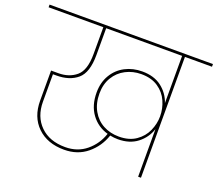

<svg xmlns="http://www.w3.org/2000/svg" viewBox="-158 -911 1224 1081"><g transform="rotate(20 454.5 -370.0)"><path d="M944 -740V-724H782V0H765V-285Q747 -230 701 -194.5Q655 -159 585 -159Q563 -159 538 -164Q514 -93 457.5 -46.5Q401 0 320 0Q220 0 160 -58Q100 -116 100 -214V-394H144Q208 -394 250.5 -430Q293 -466 293 -563V-724H-35V-740ZM321 -16Q395 -16 447 -59Q499 -102 521 -168Q458 -186 420.5 -237.5Q383 -289 383 -366Q383 -426 410 -471.5Q437 -517 483 -541Q529 -565 585 -565Q656 -565 701.5 -530Q747 -495 765 -441V-724H310V-563Q310 -458 263 -418Q216 -378 138 -378H117V-214Q117 -124 172 -70Q227 -16 321 -16ZM585 -175Q646 -175 686.5 -203Q727 -231 746 -274Q765 -317 765 -361V-362Q765 -408 746 -451Q727 -494 686.5 -521.5Q646 -549 585 -549Q535 -549 492.5 -527Q450 -505 425 -463.5Q400 -422 400 -366Q400 -307 424.5 -263.5Q449 -220 491 -197.5Q533 -175 585 -175Z"/></g></svg>

Font: Fz Poppins Thin
Style: Regular
Weight: 100
Designer: Ninad Kale (Devanagari), Jonny Pinhorn (Latin)
Foundry: Indian Type Foundry
Version: Vit hóa bi Vntype.Com & FontZin.Com